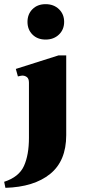

<svg xmlns="http://www.w3.org/2000/svg" viewBox="-21 -745 418 922"><path d="M111 -640Q111 -677 135 -701Q159 -725 198 -725Q237 -725 262 -701Q287 -677 287 -640Q287 -603 262 -579Q237 -555 198 -555Q159 -555 135 -579Q111 -603 111 -640ZM-1 128Q70 105 94 52Q118 -1 118 -83V-348Q118 -367 108.5 -374.5Q99 -382 86 -382Q82 -382 65 -378L55 -414L260 -479H297V-96Q297 28 219.5 90.5Q142 153 5 157Z"/></svg>

Font: Taviraj
Style: Bold
Weight: 700
Designer: Katatrad Team
Foundry: CadsonDemak
Version: Version 1.001